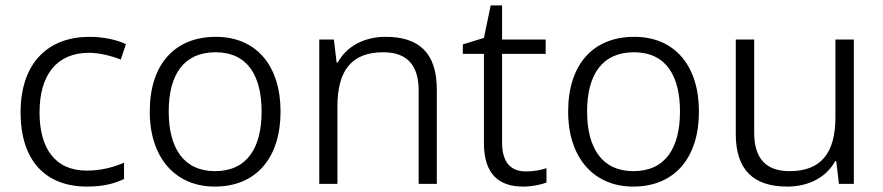

<svg xmlns="http://www.w3.org/2000/svg" viewBox="-20 -679 3260 709"><path d="M301 10C360 10 403 -1 438 -18V-78C400 -62 355 -49 300 -49C182 -49 126 -133 126 -264C126 -403 190 -484 309 -484C346 -484 391 -473 426 -459L445 -516C412 -532 362 -543 310 -543C160 -543 56 -449 56 -264C56 -85 149 10 301 10Z M1016 -267C1016 -436 927 -543 777 -543C625 -543 533 -441 533 -267C533 -96 628 10 773 10C927 10 1016 -97 1016 -267ZM603 -267C603 -404 659 -486 776 -486C895 -486 946 -398 946 -267C946 -134 893 -47 774 -47C657 -47 603 -134 603 -267Z M1404 -543C1321 -543 1258 -505 1227 -448H1223L1213 -533H1159V0H1226V-286C1226 -417 1277 -486 1395 -486C1482 -486 1526 -440 1526 -344V0H1593V-348C1593 -484 1527 -543 1404 -543Z M1922 -46C1864 -46 1834 -82 1834 -153V-480H1995V-533H1834V-659H1792L1767 -539L1689 -515V-480H1767V-151C1767 -33 1825 10 1912 10C1945 10 1978 3 1998 -5V-58C1979 -51 1950 -46 1922 -46Z M2561 -267C2561 -436 2472 -543 2322 -543C2170 -543 2078 -441 2078 -267C2078 -96 2173 10 2318 10C2472 10 2561 -97 2561 -267ZM2148 -267C2148 -404 2204 -486 2321 -486C2440 -486 2491 -398 2491 -267C2491 -134 2438 -47 2319 -47C2202 -47 2148 -134 2148 -267Z M3133 -533H3065V-247C3065 -115 3013 -47 2896 -47C2809 -47 2765 -93 2765 -189V-533H2697V-184C2697 -52 2762 10 2887 10C2970 10 3033 -27 3064 -84H3068L3078 0H3133Z"/></svg>

Font: Noto Sans Syriac Light
Style: Regular
Weight: 300
Designer: Patrick Giasson and the Monotype Design Team
Foundry: Monotype Imaging Inc.
Version: Version 3.000